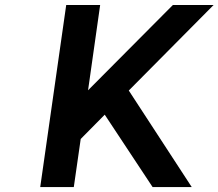

<svg xmlns="http://www.w3.org/2000/svg" viewBox="-20 -756 883 776"><path d="M843.3 -735.8H678.7L335.9 -391.1L384.8 -735.8H247.6L142.6 0H278.3L306.2 -194.3L403.3 -292.5L596.7 0H754.9L500.5 -390.1Z"/></svg>

Font: Winston SemiBold
Style: Italic
Weight: 600
Italic angle: -8.13011°
Designer: Vernon Adams, Kim Jin-seong, David Berlow, Cristiano Sobral
Foundry: The Winston Project Authors
Version: Version 3.004